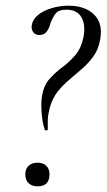

<svg xmlns="http://www.w3.org/2000/svg" viewBox="-20 -645 375 675"><path d="M137 -190Q128 -218 126 -253Q124 -288 128 -309Q134 -345 154 -367.5Q174 -390 199 -408.5Q224 -427 245 -451.5Q266 -476 274 -517Q279 -545 273.5 -566.5Q268 -588 253 -599.5Q238 -611 214 -611Q185 -611 174.5 -596Q164 -581 158 -565Q156 -556 151.5 -546Q147 -536 139.5 -529Q132 -522 119 -522Q103 -522 96 -533Q89 -544 92 -558Q95 -577 114 -592.5Q133 -608 162 -616.5Q191 -625 221 -625Q279 -625 311 -593.5Q343 -562 332 -505Q326 -471 308.5 -447Q291 -423 270.5 -405Q250 -387 232 -372Q191 -338 174 -310.5Q157 -283 151 -248Q148 -236 148 -221.5Q148 -207 148 -191Q148 -187 143 -186.5Q138 -186 137 -190ZM112 10Q92 10 80.5 -1Q69 -12 69 -32Q69 -51 80.5 -62Q92 -73 112 -73Q132 -73 143 -62Q154 -51 154 -32Q154 10 112 10Z"/></svg>

Font: Cormorant
Style: Italic
Weight: 400
Italic angle: -10°
Designer: Christian Thalmann (Catharsis Fonts)
Foundry: Catharsis Fonts
Version: Version 4.000